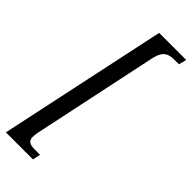

<svg xmlns="http://www.w3.org/2000/svg" viewBox="-286 -793 954 954"><g transform="rotate(45 190.5 -316.0)"><path d="M2 128H192L201 87H166C134 87 112 81 112 50C112 44 114 28 115 20L256 -647C269 -710 301 -719 337 -719H371L381 -760H191Z"/></g></svg>

Font: Noto Serif ExtraCondensed
Style: Italic
Weight: 400
Width: 2
Italic angle: -12°
Designer: Monotype Design Team
Foundry: Monotype Imaging Inc.
Version: Version 2.014